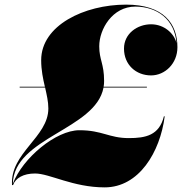

<svg xmlns="http://www.w3.org/2000/svg" viewBox="-20 -780 787 830"><path d="M158 -520C158 -476.5 166 -439.5 174 -405H65V-401.5H175C182 -370 189 -341 189 -311C189 -187 23 -119 32 20H36.5C47 -10 81 -30 131.5 -30C194.5 -30 295.5 30 432.5 30C581 30 672 -122.5 692 -277H688.5C668.5 -195 609.5 -183 537 -183C451 -183 422.5 -217 323 -217C222.5 -217 78.5 -98 35.5 14C40 -186 393.5 -219 427.5 -401.5H615V-405H428C429.5 -413 430 -421.5 430 -430C430 -505 409 -521 409 -580C409 -654 466 -751.5 565 -751.5C657 -751.5 735.5 -698 743 -593C734.5 -632.5 692 -675 633 -675C574 -675 516 -635 516 -570C516 -500 568 -454 633 -454C693 -454 747 -505 747 -576C747 -678 687 -760 525 -760C344 -760 158 -670 158 -520Z"/></svg>

Font: Bodoni* 48pt Fatface
Style: Italic
Weight: 900
Italic angle: -13°
Version: Version 2.3